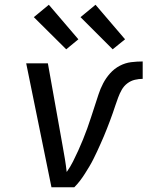

<svg xmlns="http://www.w3.org/2000/svg" viewBox="-20 -786 640 806"><path d="M196 0 90 -520H181L243 -173Q248 -146 252.5 -118.5Q257 -91 260 -64Q275 -85 286.5 -108Q298 -131 308.5 -154Q319 -177 328.5 -200.5Q338 -224 346.5 -247.5Q355 -271 362.5 -294.5Q370 -318 378 -342Q386 -366 393.5 -389.5Q401 -413 413 -436Q425 -459 442.5 -478.5Q460 -498 483 -510Q506 -522 530.5 -525Q555 -528 579 -528V-455Q563 -455 546 -451Q529 -447 514.5 -436Q500 -425 491 -409Q482 -393 476 -376.5Q470 -360 464.5 -344Q459 -328 453.5 -311.5Q448 -295 441.5 -278.5Q435 -262 429 -246Q423 -230 416 -214Q409 -198 402 -182Q395 -166 387.5 -150Q380 -134 372 -118Q364 -102 355 -87Q346 -72 336.5 -57Q327 -42 316 -27.5Q305 -13 292 0ZM453 -579 318 -714 381 -766 505 -621ZM258 -579 122 -714 185 -766 309 -621Z"/></svg>

Font: Iosevka Aile
Style: Italic
Weight: 400
Italic angle: -9°
Designer: Belleve Invis
Foundry: Belleve Invis
Version: Version 28.0.1; ttfautohint (v1.8.4)